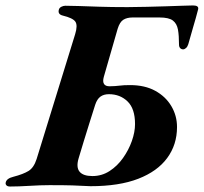

<svg xmlns="http://www.w3.org/2000/svg" viewBox="-59 -676 743 701"><path d="M-22.2 5Q-31.8 5 -35.7 0.4Q-39.7 -4.1 -38 -10.1Q-34.8 -24.6 -10.2 -30.6Q25.9 -40 45.3 -51.9Q64.6 -63.8 74.8 -95.7L215.3 -551Q225.4 -583.7 216 -597.1Q206.5 -610.4 170.3 -619.1Q161 -621.3 157.2 -626.7Q153.5 -632.1 155.9 -640.7Q157.6 -647.5 165 -651.3Q172.5 -655 179.5 -655Q199 -655 229 -654Q258.9 -653 302.8 -651.5Q346.7 -650 406.4 -650Q440.7 -650 476.9 -651.1Q513.1 -652.2 546.4 -653Q579.7 -653.9 605.6 -655Q631.5 -656.1 645.7 -656.1Q667.7 -656.1 664.4 -642Q656.2 -610 646.2 -576.9Q636.2 -543.8 628.4 -514.5Q625.7 -505.6 620.2 -500.7Q614.7 -495.8 609.7 -495.8Q603.1 -495.8 598.9 -500.3Q594.6 -504.8 594.6 -513.1Q594.6 -546.4 590.7 -568.1Q586.7 -589.9 572.2 -601Q557.6 -612.2 523.3 -612.2H425.1Q404.9 -612.2 391.5 -604Q378.2 -595.8 370.5 -570.7L320 -395.3Q315.2 -378 320.8 -369.4Q326.4 -360.8 341.3 -361Q362.4 -361.3 377.2 -363.3Q392.1 -365.3 416 -365.3Q469.9 -365.3 507.9 -344.4Q545.9 -323.5 566.6 -288.5Q587.3 -253.4 587.3 -212.3Q587.3 -147.7 551.4 -99Q515.6 -50.4 445.8 -23.3Q376 3.8 271.5 3.8Q262 3.8 248 2.8Q233.9 1.8 205 0.9Q176 0 121.5 0Q89.7 0 49 2.5Q8.4 5 -22.2 5ZM278.5 -33.2Q312.8 -33.2 341.2 -51.6Q369.6 -70 390.1 -99.1Q410.7 -128.1 422.4 -161.1Q434 -194.1 434 -223Q434 -279.3 406.7 -305.7Q379.4 -332.1 338.7 -332.1Q319.7 -332.1 307.5 -323.1Q295.3 -314.2 288.5 -293.3Q278.7 -261.7 268.1 -228.7Q257.5 -195.6 247.5 -162.4Q237.5 -129.3 228.1 -98.2Q218.3 -65.3 231.5 -49.2Q244.7 -33.2 278.5 -33.2Z"/></svg>

Font: EB Garamond
Style: Italic
Weight: 400
Italic angle: -17.2°
Designer: Georg Duffner and Octavio Pardo
Foundry: Georg Duffner
Version: Version 1.001